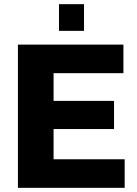

<svg xmlns="http://www.w3.org/2000/svg" viewBox="-20 -901 658 921"><path d="M66 0V-687H572V-550H237V-417H527V-282H237V-137H578V0ZM263 -753V-881H383V-753Z"/></svg>

Font: Archivo SemiCondensed ExtraBold
Style: Regular
Weight: 800
Width: 4
Designer: Hector Gatti
Foundry: Omnibus-Type
Version: Version 2.001